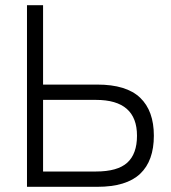

<svg xmlns="http://www.w3.org/2000/svg" viewBox="-20 -720 660 740"><path d="M84 0V-700H146V-394H355Q467 -394 520 -343.5Q573 -293 573 -197Q573 -100 520 -50Q467 0 355 0ZM146 -59H350Q433 -59 470.5 -93Q508 -127 508 -197Q508 -335 350 -335H146Z"/></svg>

Font: Zen Kaku Gothic New
Style: Regular
Weight: 400
Designer: Yoshimichi Ohira
Foundry: Positype
Version: Version 1.001